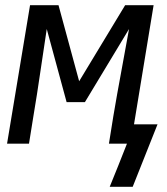

<svg xmlns="http://www.w3.org/2000/svg" viewBox="-20 -550 640 735"><path d="M488 165H400L432 86L466 0H397L414 -106Q428 -189 443.5 -272Q459 -355 474 -439L305 -159H235L159 -439Q146 -355 134 -272Q122 -189 108 -106L91 0H7L95 -530H204L283 -239L459 -530H568L493 -74H583Z"/></svg>

Font: Iosevka Curly Extended Oblique
Style: Regular
Weight: 400
Width: 7
Italic angle: -9°
Monospace: yes
Designer: Belleve Invis
Foundry: Belleve Invis
Version: Version 11.1.0; ttfautohint (v1.8.3)